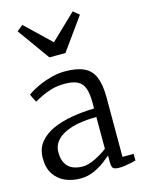

<svg xmlns="http://www.w3.org/2000/svg" viewBox="-129 -943 776 1030"><g transform="rotate(-15 259.0 -427.5)"><path d="M19.5 -146Q19.5 -198.5 48.2 -234Q77 -269.5 125.2 -290.8Q173.5 -312 233 -322Q292.5 -332 354.5 -333V-365Q354.5 -414.5 344 -444.8Q333.5 -475 307.5 -488.5Q281.5 -502 234.5 -502Q195.5 -502 162.8 -492.5Q130 -483 104.8 -470.5Q79.5 -458 63.5 -449L41.5 -493Q48.5 -499.5 68.8 -511.5Q89 -523.5 118.8 -536Q148.5 -548.5 183.5 -557.2Q218.5 -566 254.5 -566Q321 -566 360.5 -547Q400 -528 417.2 -485.5Q434.5 -443 434.5 -373V-43H496.5V-6Q485.5 -3 469.5 0.5Q453.5 4 436 6.5Q418.5 9 403.5 9Q382 9 371.8 2.5Q361.5 -4 361.5 -33V-70Q349 -59 323.8 -39.8Q298.5 -20.5 263.5 -4.8Q228.5 11 186.5 11Q142 11 104 -5.5Q66 -22 42.8 -56.8Q19.5 -91.5 19.5 -146ZM216.5 -48Q246.5 -48 285.5 -67Q324.5 -86 354.5 -109V-286Q271.5 -285.5 217 -268.8Q162.5 -252 135.5 -223Q108.5 -194 108.5 -156Q108.5 -116 122.8 -92.2Q137 -68.5 161.5 -58.2Q186 -48 216.5 -48ZM98.5 -866 238.5 -732 378.5 -866 411.5 -839 283 -660H194L65.5 -839Z"/></g></svg>

Font: Merriweather 7pt Light
Style: Regular
Weight: 300
Designer: Eben Sorkin
Foundry: Eben Sorkin
Version: Version 2.200;gftools[0.9.31]